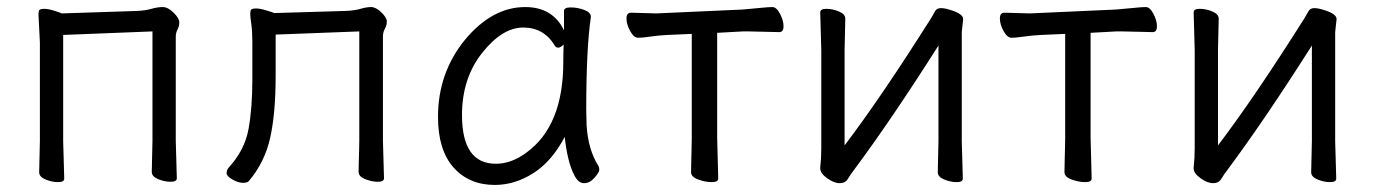

<svg xmlns="http://www.w3.org/2000/svg" viewBox="-20 -506 3896 544"><path d="M410 -19 412 -107V-417L159 -407V-106L162 0Q162 10 144.5 10Q127 10 109 2.5Q91 -5 91 -18L93 -106V-386L89 -465Q89 -473 91 -477Q94 -481 105.5 -481Q117 -481 135.5 -475Q154 -469 155 -468L369 -475Q392 -476 409 -481Q426 -486 441 -486Q456 -486 472 -470Q488 -454 488 -443Q488 -432 483 -422.5Q478 -413 478 -402V-107L481 -1Q481 9 463.5 9Q446 9 428 1.5Q410 -6 410 -19Z M1065 -107 1068 -1Q1068 9 1050.5 9Q1033 9 1014.5 1.5Q996 -6 996 -19Q996 -27 996.5 -45Q997 -63 997.5 -81Q998 -99 998 -107V-417L761 -408V-291Q761 -185 745.5 -115.5Q730 -46 685 7Q681 12 668 12Q655 12 638.5 2.5Q622 -7 622 -15Q622 -23 627 -30Q673 -80 684 -139.5Q695 -199 695 -281V-387Q695 -417 692 -438Q689 -459 689 -466.5Q689 -474 691 -478Q694 -482 705.5 -482Q717 -482 736.5 -476Q756 -470 757 -469L959 -475Q985 -476 1001.5 -481Q1018 -486 1031.5 -486Q1045 -486 1060.5 -471Q1076 -456 1076 -445Q1076 -434 1070.5 -424.5Q1065 -415 1065 -402Z M1289 -180Q1289 -42 1385 -42Q1429 -42 1472 -74Q1576 -150 1576 -330Q1576 -355 1577 -380Q1568 -371 1562 -371Q1556 -371 1553 -375Q1522 -428 1462.5 -428Q1403 -428 1346 -356Q1289 -284 1289 -180ZM1654 -457Q1641 -368 1641 -195Q1641 -179 1642 -152Q1646 -82 1676 -35Q1678 -31 1678 -24.5Q1678 -18 1664.5 -2.5Q1651 13 1635 13Q1619 13 1608 -8Q1588 -45 1580 -118Q1543 -48 1490.5 -15Q1438 18 1382 18Q1309 18 1265 -31.5Q1221 -81 1221 -175Q1221 -300 1298 -394Q1375 -486 1468 -486Q1546 -486 1578 -420V-475Q1578 -485 1597 -485Q1616 -485 1635 -478Q1654 -471 1654 -459Z M2012 -115 2015 0Q2015 10 1996.5 10Q1978 10 1958 2.5Q1938 -5 1938 -18Q1938 -26 1938.5 -46.5Q1939 -67 1939.5 -87.5Q1940 -108 1940 -115V-410L1872 -407Q1848 -406 1824 -402.5Q1800 -399 1788 -399Q1776 -399 1765.5 -418Q1755 -437 1755 -453.5Q1755 -470 1768 -470L1840 -468L2084 -479Q2109 -481 2133 -483.5Q2157 -486 2168.5 -486Q2180 -486 2190 -467Q2200 -448 2200 -431.5Q2200 -415 2188 -415L2102 -417H2085L2012 -413Z M2637 -18 2639 -106V-377Q2505 -166 2400 -25Q2390 -12 2382.5 0.5Q2375 13 2359 13Q2343 13 2323.5 -1Q2304 -15 2304 -29V-31Q2307 -58 2307 -86V-364L2304 -471Q2304 -481 2321.5 -481Q2339 -481 2357 -473.5Q2375 -466 2375 -453L2373 -364V-94Q2477 -231 2619 -456Q2624 -464 2629 -473.5Q2634 -483 2645.5 -483Q2657 -483 2672 -478Q2709 -467 2709 -452L2705 -415V-106L2708 0Q2708 10 2690.5 10Q2673 10 2655 2.5Q2637 -5 2637 -18Z M3070 -115 3073 0Q3073 10 3054.5 10Q3036 10 3016 2.5Q2996 -5 2996 -18Q2996 -26 2996.5 -46.5Q2997 -67 2997.5 -87.5Q2998 -108 2998 -115V-410L2930 -407Q2906 -406 2882 -402.5Q2858 -399 2846 -399Q2834 -399 2823.5 -418Q2813 -437 2813 -453.5Q2813 -470 2826 -470L2898 -468L3142 -479Q3167 -481 3191 -483.5Q3215 -486 3226.5 -486Q3238 -486 3248 -467Q3258 -448 3258 -431.5Q3258 -415 3246 -415L3160 -417H3143L3070 -413Z M3695 -18 3697 -106V-377Q3563 -166 3458 -25Q3448 -12 3440.5 0.5Q3433 13 3417 13Q3401 13 3381.5 -1Q3362 -15 3362 -29V-31Q3365 -58 3365 -86V-364L3362 -471Q3362 -481 3379.5 -481Q3397 -481 3415 -473.5Q3433 -466 3433 -453L3431 -364V-94Q3535 -231 3677 -456Q3682 -464 3687 -473.5Q3692 -483 3703.5 -483Q3715 -483 3730 -478Q3767 -467 3767 -452L3763 -415V-106L3766 0Q3766 10 3748.5 10Q3731 10 3713 2.5Q3695 -5 3695 -18Z"/></svg>

Font: ToneOZ-Pinyin-WenKai-Regular
Style: Regular
Weight: 400
Designer: Fontworks Inc.
Foundry: ToneOZ
Version: Version 0.240331